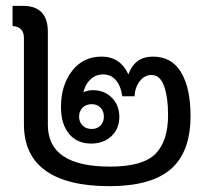

<svg xmlns="http://www.w3.org/2000/svg" viewBox="-20 -628 725 658"><path d="M633 -231Q633 -107 565.5 -48.5Q498 10 355 10Q211 10 136.5 -43Q62 -96 62 -202V-498Q62 -536 23 -539V-608H58Q144 -608 144 -519V-200Q144 -57 357 -57Q469 -57 512.5 -100.5Q556 -144 556 -234Q556 -294 542.5 -332.5Q529 -371 499 -371Q476 -371 459.5 -350.5Q443 -330 441 -298H399Q394 -334 377 -353.5Q360 -373 334 -373Q308 -373 290 -356Q272 -339 266 -312Q282 -319 298 -319Q338 -319 363.5 -293Q389 -267 389 -227Q389 -187 362 -161.5Q335 -136 292 -136Q244 -136 216.5 -169.5Q189 -203 189 -261Q189 -336 227 -385Q265 -434 328 -434Q392 -434 420 -373Q442 -434 504 -434Q569 -434 601 -379.5Q633 -325 633 -231ZM294 -271Q275 -271 263 -259Q251 -247 251 -228Q251 -210 263 -198Q275 -186 294 -186Q313 -186 324.5 -198Q336 -210 336 -228Q336 -247 324.5 -259Q313 -271 294 -271Z"/></svg>

Font: Sarabun
Style: Regular
Weight: 400
Designer: Suppakit Chalermlarp | Katatrad Co.,Ltd.
Foundry: Cadson Demak Co.,Ltd.
Version: Version 1.000; ttfautohint (v1.6)